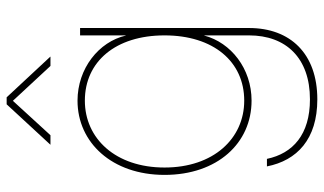

<svg xmlns="http://www.w3.org/2000/svg" viewBox="-221 -559 988 586"><g transform="rotate(-90 273.0 -266.0)"><path d="M262.7 208.5C402.3 208.5 480.5 126 480.5 0V-515.6H458V-376H457.5C438.5 -458.5 356.9 -523.4 258.8 -523.4C130.9 -523.4 32.2 -418 32.2 -257.8C32.2 -96.2 129.4 7.8 258.8 7.8C356.9 7.8 436 -55.2 457.5 -136.7H458V0C458 112.8 389.2 186 262.7 186C155.3 186 97.7 133.8 81.1 54.7H58.1C76.2 146.5 141.1 208.5 262.7 208.5ZM258.8 -14.6C143.1 -14.6 54.7 -108.4 54.7 -257.8C54.7 -407.2 143.1 -501 258.8 -501C377.9 -501 458 -407.2 458 -257.8C458 -108.4 377.9 -14.6 258.8 -14.6ZM153.3 -606 258.3 -720.7 364.7 -606H393.1V-606.4L269 -739.7H247.6L124.5 -606.4V-606Z"/></g></svg>

Font: Raveo Display Display Thin
Style: Regular
Weight: 100
Designer: Jakub Foglar, Rasmus Andersson (Inter)
Foundry: Jakubfoglar.com
Version: Version 1.100;Glyphs 3.2.3 (3260)